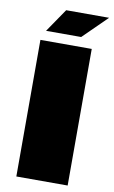

<svg xmlns="http://www.w3.org/2000/svg" viewBox="-96 -920 574 969"><g transform="rotate(10 191.0 -435.0)"><path d="M60 -700H323V0H60ZM80 -750 162 -870H382L260 -750Z"/></g></svg>

Font: Fivo Sans Modern ExtBlk
Style: Regular
Weight: 950
Designer: Alexander Slobzheninov
Foundry: Alexander Slobzheninov
Version: 1.0